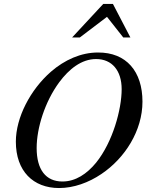

<svg xmlns="http://www.w3.org/2000/svg" viewBox="-20 -931 762 969"><path d="M699 -418C699 -570 618 -667 474 -666C389 -666 306 -629 237 -569C133 -478 60 -338 60 -216C60 -67 148 18 278 18C352 18 427 -9 492 -53C611 -133 699 -272 699 -418ZM594 -481C594 -379 549 -214 465 -110C419 -54 362 -15 295 -15C211 -15 165 -75 165 -184C165 -284 206 -417 279 -516C328 -582 391 -633 465 -633C545 -633 594 -575 594 -481ZM638 -742 550 -911H501L344 -742H383L520 -846L602 -742Z"/></svg>

Font: STIXGeneral
Style: Italic
Weight: 400
Italic angle: -16.33°
Designer: MicroPress Inc., with final additions and corrections provided by Coen Hoffman, Elsevier (retired)
Version: Version 1.1.0